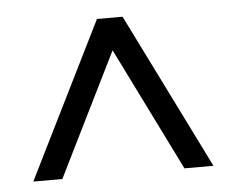

<svg xmlns="http://www.w3.org/2000/svg" viewBox="-37 -703 542 448"><g transform="rotate(-5 234.5 -479.5)"><path d="M446 -297H378L235 -586L92 -297H24L205 -662H265Z"/></g></svg>

Font: STIX
Style: Regular
Weight: 400
Designer: MicroPress Inc., with final additions and corrections provided by Coen Hoffman, Elsevier (retired)
Version: Version 1.1.1